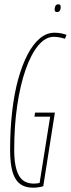

<svg xmlns="http://www.w3.org/2000/svg" viewBox="-20 -862 329 892"><path d="M135 10Q106 10 85.5 0Q65 -10 52 -31.5Q39 -53 33 -86.5Q27 -120 27 -166Q27 -261 36.5 -344Q46 -427 64.5 -494Q83 -561 108.5 -609.5Q134 -658 165.5 -684Q197 -710 233 -710Q250 -710 264.5 -707Q279 -704 289 -700L282 -682Q272 -685 263 -687Q254 -689 246 -690Q238 -691 230 -691Q191 -691 157.5 -650.5Q124 -610 99 -538.5Q74 -467 60 -372Q46 -277 46 -167Q46 -125 51.5 -95.5Q57 -66 68 -46.5Q79 -27 96.5 -18Q114 -9 138 -9Q145 -9 152 -10Q159 -11 164 -12L213 -320H140L143 -339H235L181 3Q172 6 159.5 8Q147 10 135 10ZM245 -806Q239 -806 236.5 -809Q234 -812 234 -817Q234 -824 235.5 -829.5Q237 -835 240.5 -838.5Q244 -842 250 -842Q258 -842 260 -838.5Q262 -835 262 -829Q262 -823 260.5 -818Q259 -813 255.5 -809.5Q252 -806 245 -806Z"/></svg>

Font: Georama ExtraCondensed Thin
Style: Italic
Weight: 100
Width: 2
Italic angle: -9°
Designer: Jean-Baptiste Levee
Foundry: Production Type
Version: Version 1.001